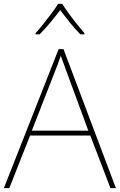

<svg xmlns="http://www.w3.org/2000/svg" viewBox="-20 -969 617 989"><path d="M549 0 445 -271H135L28 0H0L282 -716H307L577 0ZM325 -594Q319 -611 311 -632.5Q303 -654 293 -682Q286 -660 277 -636.5Q268 -613 260 -593L144 -296H435ZM301 -949Q313 -929 333 -901.5Q353 -874 375 -846.5Q397 -819 415 -798V-792H394Q366 -820 338.5 -854.5Q311 -889 290 -917Q269 -889 240.5 -854.5Q212 -820 184 -792H163V-798Q182 -819 204 -846.5Q226 -874 246.5 -901.5Q267 -929 279 -949Z"/></svg>

Font: Noto Sans Myanmar UI Thin
Style: Regular
Weight: 100
Designer: Monotype Design Team
Foundry: Monotype Imaging Inc.
Version: Version 2.103; ttfautohint (v1.8.4.7-5d5b)